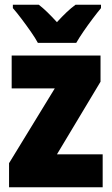

<svg xmlns="http://www.w3.org/2000/svg" viewBox="-20 -786 470 806"><path d="M411 0H18V-101L210 -415H29V-553H402V-443L219 -138H411ZM139 -606Q129 -625 109.5 -653Q90 -681 69.5 -708Q49 -735 34 -752V-766H143Q161 -752 179 -734.5Q197 -717 219 -693Q241 -717 260 -735Q279 -753 297 -766H404V-752Q389 -734 369 -707.5Q349 -681 330.5 -654Q312 -627 300 -606Z"/></svg>

Font: Noto Sans Telugu Condensed Black
Style: Regular
Weight: 900
Width: 3
Designer: Jelle Bosma - Monotype Design Team
Foundry: Monotype Imaging Inc.
Version: Version 2.005; ttfautohint (v1.8.4.7-5d5b)